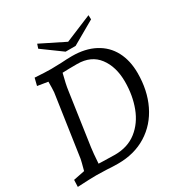

<svg xmlns="http://www.w3.org/2000/svg" viewBox="-201 -1030 1118 1181"><g transform="rotate(-30 357.5 -439.0)"><path d="M11 -44 91 -60Q107 -119 110 -135L174 -572Q176 -596 176 -646L102 -658L115 -710Q190 -705 230 -705L304 -707Q346 -710 380 -710Q473 -710 540.5 -674.5Q608 -639 643 -573Q678 -507 678 -418Q678 -295 631.5 -199Q585 -103 498.5 -49Q412 5 296 5Q257 5 218 2Q166 0 143 0Q99 0 9 5ZM218 -54 306 -52Q397 -52 459.5 -101Q522 -150 553 -232Q584 -314 584 -411Q584 -517 533 -584.5Q482 -652 383 -652Q320 -652 279 -650Q260 -577 255 -538L201 -165Q196 -131 191 -55ZM404 -798 594 -877 595 -847 431 -753H360L223 -853L233 -883Z"/></g></svg>

Font: Andada Pro
Style: Italic
Weight: 400
Italic angle: -7°
Designer: Carolina Giovagnoli
Foundry: Huerta Tipografica
Version: Version 3.005; ttfautohint (v1.8.4)